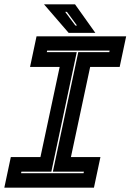

<svg xmlns="http://www.w3.org/2000/svg" viewBox="-37 -868 604 888"><path d="M-17 0 13 -141.5H150L239 -558.5H102L132 -700H546.5L516.5 -558.5H380L291 -141.5H427.5L397.5 0ZM60.5 -67H349.5L351 -74H207.5L325 -627H468.5L470 -634H181L179.5 -627H318L200.5 -74H62ZM404 -716H280.5L166.5 -848H310ZM319 -750 272.5 -813H264.5L311.5 -750Z"/></svg>

Font: Tourney Thin ExtraBold
Style: Italic
Weight: 800
Italic angle: -12°
Version: Version 1.015